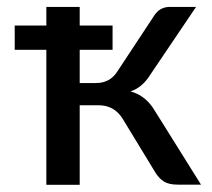

<svg xmlns="http://www.w3.org/2000/svg" viewBox="-20 -527 605 548"><path d="M112.3 -454.1V-507.3H207.5V-454.1H301.3V-384.8H207.5V-290H253.9Q294.4 -290 315.4 -323.7L419.4 -481.4Q435.5 -507.3 464.8 -507.3H539.6L409.7 -314.9Q386.7 -277.3 352.5 -266.1Q396.5 -254.4 422.4 -210L553.7 0H487.8Q462.4 0 448.5 -8.5Q434.6 -17.1 424.3 -33.2L330.1 -188Q306.2 -226.6 261.2 -226.6H207.5V0.5H112.3V-384.8H22V-454.1Z"/></svg>

Font: Lato-Medium
Style: Regular
Weight: 500
Designer: Lukasz Dziedzic
Foundry: tyPoland Lukasz Dziedzic
Version: Version 2.006; 2014-01-15